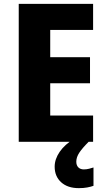

<svg xmlns="http://www.w3.org/2000/svg" viewBox="-20 -734 552 994"><path d="M462 0H77V-714H462V-579H240V-438H446V-303H240V-136H462ZM375 103Q375 122 385.5 132.5Q396 143 414 143Q428 143 441.5 139.5Q455 136 464 133V228Q450 233 431.5 236.5Q413 240 388 240Q330 240 296.5 209.5Q263 179 263 129Q263 90 289 52Q315 14 367 -18L439 0Q406 33 390.5 56.5Q375 80 375 103Z"/></svg>

Font: Noto Sans Gujarati SemiCondensed ExtraBold
Style: Regular
Weight: 800
Width: 4
Designer: Jelle Bosma - Monotype Design Team, Universal Thirst
Foundry: Monotype Imaging Inc.
Version: Version 2.106; ttfautohint (v1.8.4.7-5d5b)